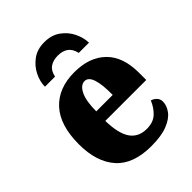

<svg xmlns="http://www.w3.org/2000/svg" viewBox="-223 -886 1008 1008"><g transform="rotate(-45 281.0 -382.0)"><path d="M301 10Q167 10 102.5 -62.5Q38 -135 38 -266Q38 -407 104 -479Q170 -551 289 -551Q400 -551 463.5 -489.5Q527 -428 527 -309V-255H223Q225 -159 256 -115Q287 -71 348 -71Q396 -71 424 -97Q452 -123 468 -162Q485 -157 497 -144.5Q509 -132 509 -113Q509 -84 488.5 -55.5Q468 -27 422 -8.5Q376 10 301 10ZM347 -324Q348 -399 335 -439.5Q322 -480 294 -480Q264 -480 244.5 -440Q225 -400 225 -324ZM126 -606Q126 -644 145 -682.5Q164 -721 200 -747.5Q236 -774 289 -774Q342 -774 378.5 -747.5Q415 -721 433.5 -682.5Q452 -644 453 -606H377Q369 -642 346.5 -658Q324 -674 289 -674Q254 -674 231 -658Q208 -642 201 -606Z"/></g></svg>

Font: Noto Serif SemiCondensed Black
Style: Regular
Weight: 900
Width: 4
Designer: Monotype Design Team
Foundry: Monotype Imaging Inc.
Version: Version 2.014; ttfautohint (v1.8.4.7-5d5b)